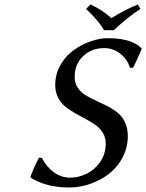

<svg xmlns="http://www.w3.org/2000/svg" viewBox="-20 -829 654 859"><path d="M293.9 -34.2Q331.1 -34.2 366.9 -51.3Q402.8 -68.4 428 -104.2Q453.1 -140.1 453.1 -186Q453.1 -212.9 440.7 -233.9Q428.2 -254.9 408.2 -269Q388.2 -283.2 364.3 -295.9Q340.3 -308.6 316.2 -322.3Q292 -335.9 272 -352.1Q252 -368.2 239.5 -393.1Q227.1 -418 227.1 -449.2Q227.1 -496.6 250 -537.4Q272.9 -578.1 308.6 -603.8Q344.2 -629.4 384.8 -643.8Q425.3 -658.2 462.9 -658.2Q495.6 -658.2 523.2 -653.6Q550.8 -648.9 566.7 -642.3Q582.5 -635.7 593.5 -628.9Q604.5 -622.1 608.4 -617.2L612.8 -612.8L613.8 -609.9Q584.5 -541.5 575.2 -525.9H561Q550.3 -563.5 518.3 -588.6Q486.3 -613.8 445.8 -613.8Q389.6 -613.8 351.8 -577.6Q314 -541.5 314 -485.8Q314 -458 327.1 -437.5Q340.3 -417 361.3 -404.1Q382.3 -391.1 407.5 -379.6Q432.6 -368.2 458 -355.5Q483.4 -342.8 504.4 -326.4Q525.4 -310.1 538.6 -283Q551.8 -255.9 551.8 -220.2Q551.8 -169.9 529.3 -126.2Q506.8 -82.5 470 -53.2Q433.1 -23.9 385.7 -7.1Q338.4 9.8 289.1 9.8Q256.3 9.8 226.6 5.1Q196.8 0.5 177.7 -6.1Q158.7 -12.7 144.3 -19.3Q129.9 -25.9 123.5 -30.3L117.2 -35.2L116.2 -38.1Q131.3 -79.1 153.8 -123H167Q188 -82.5 220.7 -58.3Q253.4 -34.2 293.9 -34.2ZM445.8 -693.8Q419.4 -738.3 365.2 -789.1L384.8 -809.1Q440.9 -782.7 478 -748Q545.9 -789.1 597.2 -809.1L607.9 -789.1Q553.2 -753.4 488.8 -693.8Z"/></svg>

Font: Linear Smooth
Style: Italic
Weight: 400
Designer: Philipp H. Poll, Flanker
Foundry: Philipp H. Poll, reworked by Flanker
Version: Version 1.061 | FøM Fix